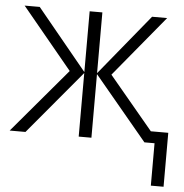

<svg xmlns="http://www.w3.org/2000/svg" viewBox="-51 -582 780 812"><g transform="rotate(5 338.5 -176.0)"><path d="M626 -532 412 -273 599 -49H673V180H619V0H576L351 -270V0H297V-270L71 0H4L235 -273L21 -532H85L297 -274V-532H351V-274L562 -532Z"/></g></svg>

Font: Noto Sans Display Light
Style: Regular
Weight: 300
Designer: Monotype Design Team
Foundry: Monotype Imaging Inc.
Version: Version 2.003